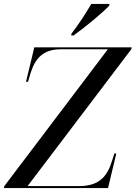

<svg xmlns="http://www.w3.org/2000/svg" viewBox="-40 -954 688 974"><path d="M323 -784 321 -774H333C391 -815 480 -889 513 -924L516 -934H423C397 -889 357 -827 323 -784ZM-20 0H508L550 -175H540L529 -140C506 -65 469 -10 361 -10H100L626 -704L628 -714H134L92 -539H102L116 -586C139 -657 178 -704 268 -704H507L-18 -10Z"/></svg>

Font: Noto Serif Display
Style: Italic
Weight: 400
Italic angle: -12°
Designer: Monotype Design Team
Foundry: Monotype Imaging Inc.
Version: Version 2.009